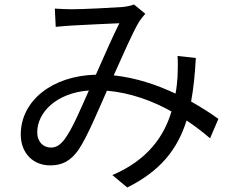

<svg xmlns="http://www.w3.org/2000/svg" viewBox="-20 -771 1040 851"><path d="M848 -514 767 -523C769 -495 768 -461 767 -431C765 -407 763 -382 758 -356C678 -394 585 -426 484 -437C526 -530 570 -632 598 -677C606 -689 615 -699 624 -710L574 -751C561 -746 543 -742 524 -740C482 -737 351 -730 298 -730C278 -730 249 -731 223 -733L227 -652C251 -654 279 -657 301 -658C347 -661 469 -666 509 -668C478 -606 440 -519 405 -440C208 -435 72 -322 72 -175C72 -91 128 -38 202 -38C254 -38 292 -56 328 -107C366 -163 415 -281 454 -369C558 -360 656 -324 740 -277C708 -169 636 -62 478 5L544 60C689 -12 766 -107 807 -237C846 -211 881 -184 911 -158L948 -244C916 -267 875 -294 827 -321C838 -379 844 -443 848 -514ZM374 -370C339 -292 301 -199 265 -152C244 -126 228 -117 205 -117C173 -117 145 -141 145 -185C145 -271 228 -359 374 -370Z"/></svg>

Font: Noto Sans CJK JP
Style: Regular
Weight: 400
Designer: Ryoko NISHIZUKA 西塚涼子 (kana, bopomofo & ideographs); Paul D. Hunt (Latin, Greek & Cyrillic); Sandoll Communications 산돌커뮤니
Foundry: Adobe
Version: Version 2.004;hotconv 1.0.118;makeotfexe 2.5.65603